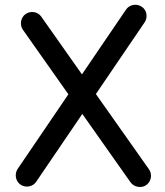

<svg xmlns="http://www.w3.org/2000/svg" viewBox="-20 -719 678 787"><path d="M64.5 38.1C85.4 51.8 114.7 46.9 128.4 25.9L317.4 -252L515.1 28.3C529.3 48.3 559.6 53.7 579.6 39.6C600.6 24.4 605 -4.9 590.8 -24.9L373 -333.5L572.8 -627.4C586.9 -648.4 582 -677.7 561 -691.4C540 -705.6 510.7 -700.7 496.6 -679.7L315.9 -414.1L149.4 -650.4C135.3 -671.4 106 -675.8 85 -661.6C64.9 -647.5 59.6 -618.2 73.7 -597.2L260.3 -332.5L52.2 -26.4C38.6 -5.4 43.5 23.9 64.5 38.1Z"/></svg>

Font: Mikhak Medium
Style: Regular
Weight: 500
Designer: Amin Abedi
Version: Version 3.2